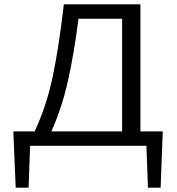

<svg xmlns="http://www.w3.org/2000/svg" viewBox="-20 -678 823 893"><path d="M727 195H668L661 0H120L113 195H53L42 -67H141Q196 -183 225 -321Q254 -459 277 -658H633V-67H737ZM548 -67V-591H345Q324 -425 295.5 -299.5Q267 -174 219 -67Z"/></svg>

Font: Ysabeau SC Medium
Style: Regular
Weight: 500
Designer: Christian Thalmann (Catharsis Fonts)
Version: Version 0.003